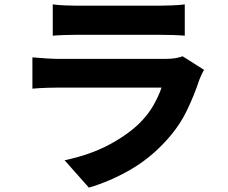

<svg xmlns="http://www.w3.org/2000/svg" viewBox="-20 -794 1040 877"><path d="M221 -774Q242 -771 273 -769.5Q304 -768 329 -768Q348 -768 387.5 -768Q427 -768 475 -768Q523 -768 571 -768Q619 -768 656.5 -768Q694 -768 711 -768Q735 -768 768.5 -769.5Q802 -771 824 -774V-631Q803 -633 770 -634Q737 -635 709 -635Q693 -635 655 -635Q617 -635 569 -635Q521 -635 473 -635Q425 -635 386.5 -635Q348 -635 329 -635Q305 -635 274.5 -634Q244 -633 221 -631ZM912 -475Q906 -465 900 -452Q894 -439 891 -431Q867 -358 833 -288Q799 -218 743 -156Q668 -72 575 -18.5Q482 35 386 63L275 -62Q390 -86 477.5 -132.5Q565 -179 621 -235Q659 -274 682 -315Q705 -356 718 -394Q707 -394 681.5 -394Q656 -394 620.5 -394Q585 -394 543.5 -394Q502 -394 459 -394Q416 -394 376.5 -394Q337 -394 304 -394Q271 -394 250 -394Q231 -394 196 -393Q161 -392 128 -389V-532Q162 -529 194 -527Q226 -525 250 -525Q266 -525 296 -525Q326 -525 365 -525Q404 -525 448 -525Q492 -525 536 -525Q580 -525 619.5 -525Q659 -525 689 -525Q719 -525 735 -525Q762 -525 782 -528.5Q802 -532 814 -537Z"/></svg>

Font: Noto Sans SC ExtraBold
Style: Regular
Weight: 800
Designer: Ryoko NISHIZUKA 西塚涼子 (kana, bopomofo & ideographs); Paul D. Hunt (Latin, Greek & Cyrillic); Sandoll Communications 산돌커뮤니
Foundry: Adobe
Version: Version 2.004-H2;hotconv 1.0.118;makeotfexe 2.5.65603